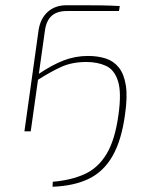

<svg xmlns="http://www.w3.org/2000/svg" viewBox="-20 -500 556 731"><path d="M233 -480Q268 -480 301.5 -480Q335 -480 368.5 -479.5Q402 -479 436 -477L433 -458H234Q197 -458 176.5 -439.5Q156 -421 151 -383L97 0H73L127 -386Q134 -430 162 -455Q190 -480 233 -480ZM180 211 181 192Q251 186 302 163Q353 140 385.5 86.5Q418 33 431 -63Q443 -147 429.5 -190.5Q416 -234 384 -249Q352 -264 309 -264Q254 -264 212.5 -245Q171 -226 121 -194L125 -217Q178 -253 222.5 -270Q267 -287 315 -287Q352 -287 382 -277.5Q412 -268 432 -243.5Q452 -219 459 -175.5Q466 -132 456 -64Q443 33 409 93Q375 153 318.5 180.5Q262 208 180 211Z"/></svg>

Font: Exo 2 Thin
Style: Italic
Weight: 250
Italic angle: -8°
Designer: Natanael Gama
Foundry: Natanael Gama
Version: Version 2.010